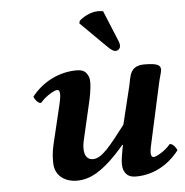

<svg xmlns="http://www.w3.org/2000/svg" viewBox="-50 -725 755 784"><g transform="rotate(-5 327.0 -333.0)"><path d="M431 -107C427 -86 423 -64 423 -47C423 -38 424 -29 426 -23C434 -3 446 10 476 10C546 10 608 -23 654 -82C651 -91 639 -110 625 -110C599 -80 565 -63 555 -63C547 -63 544 -71 544 -81C544 -94 548 -110 551 -124L603 -361C607 -381 616 -406 616 -416C616 -433 606 -443 550 -443C489 -443 490 -400 481 -361L443 -205C380 -123 344 -76 308 -76C271 -76 267 -117 277 -158L314 -318C321 -350 327 -392 321 -410C313 -431 302 -443 272 -443C202 -443 133 -410 87 -351C90 -342 102 -323 116 -323C142 -353 176 -370 186 -370C203 -370 196 -335 190 -309L152 -150C144 -116 144 -95 144 -78C144 -77 144 -77 144 -76C144 -16 194 6 233 6C285 6 340 -16 432 -124L434 -122C425 -80 431 -107 431 -107ZM401 -674C397 -675 386 -676 381 -676C345 -676 313 -653 303 -644L300 -633L406 -528C421 -513 430 -508 438 -508C447 -508 456 -515 457 -524C459 -532 455 -543 452 -550Z"/></g></svg>

Font: Libertinus Serif
Style: Bold Italic
Weight: 700
Italic angle: -12°
Designer: Philipp H. Poll, Khaled Hosny
Foundry: Caleb Maclennan
Version: Version 7.050;RELEASE